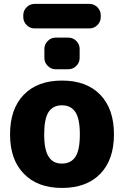

<svg xmlns="http://www.w3.org/2000/svg" viewBox="-20 -968 626 978"><path d="M228.5 -168.9Q250 -134.8 295.4 -134.8Q340.8 -134.8 363.8 -168.9Q386.7 -203.1 386.7 -283.2Q386.7 -363.3 363.8 -397.5Q340.8 -431.6 295.4 -431.6Q250 -431.6 227.5 -397.5Q205.1 -363.3 205.1 -283.2Q205.1 -203.1 228.5 -168.9ZM156.2 -823.2Q132.8 -823.2 115.7 -840.3Q98.6 -857.4 98.6 -880.9V-890.6Q98.6 -914.1 115.7 -931.2Q132.8 -948.2 156.2 -948.2H435.5Q459 -948.2 476.1 -931.2Q493.2 -914.1 493.2 -890.6V-880.9Q493.2 -857.4 476.1 -840.3Q459 -823.2 435.5 -823.2ZM263.7 -615.2Q240.2 -615.2 223.1 -632.3Q206.1 -649.4 206.1 -672.9V-718.8Q206.1 -742.2 223.1 -759.3Q240.2 -776.4 263.7 -776.4H328.1Q351.6 -776.4 368.7 -759.3Q385.7 -742.2 385.7 -718.8V-672.9Q385.7 -649.4 368.7 -632.3Q351.6 -615.2 328.1 -615.2ZM101.6 -83Q31.2 -154.3 31.2 -283.7Q31.2 -413.1 101.1 -485.4Q170.9 -557.6 295.9 -557.6Q420.9 -557.6 490.7 -485.4Q560.5 -413.1 560.5 -283.7Q560.5 -154.3 490.7 -82.5Q420.9 -10.7 295.9 -10.7Q170.9 -10.7 101.6 -83Z"/></svg>

Font: Gen Jyuu Gothic Heavy
Style: Bold
Weight: 900
Designer: [Source Han Sans]
Ryoko NISHIZUKA  (kana & ideographs); Paul D. Hunt (Latin, Greek & Cyrillic); Wenlong ZHANG  (bopomofo
Version: Version 1.002.20150607